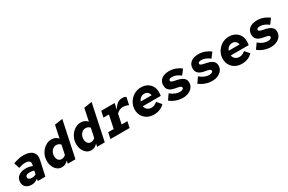

<svg xmlns="http://www.w3.org/2000/svg" viewBox="147 -2064 5105 3402"><g transform="rotate(-30 2700.0 -363.0)"><path d="M193 4Q120 4 77 -33.5Q34 -71 34 -135Q34 -212 90 -256.5Q146 -301 243 -301Q276 -301 309.5 -293.5Q343 -286 373 -273L379 -302Q398 -392 278 -392Q228 -392 147 -366L111 -480Q231 -523 321 -523Q444 -523 502 -464.5Q560 -406 537 -303L471 0H314L324 -44Q287 -18 257 -7Q227 4 193 4ZM179 -150Q179 -128 199.5 -114Q220 -100 257 -100Q302 -100 340 -122L355 -192Q336 -198 313 -202Q290 -206 264 -206Q179 -206 179 -150Z M809 3Q758 3 717.5 -28Q677 -59 654 -111Q631 -163 631 -226Q631 -285 651.5 -338Q672 -391 708 -431.5Q744 -472 791 -495.5Q838 -519 891 -519Q932 -519 967.5 -503Q1003 -487 1025 -458L1079 -712L1242 -737L1086 0H929L942 -59Q911 -24 878 -10.5Q845 3 809 3ZM786 -236Q786 -189 810 -156.5Q834 -124 879 -124Q924 -124 962 -159L1002 -349Q968 -389 915 -389Q878 -389 849 -368.5Q820 -348 803 -313.5Q786 -279 786 -236Z M1409 3Q1358 3 1317.5 -28Q1277 -59 1254 -111Q1231 -163 1231 -226Q1231 -285 1251.5 -338Q1272 -391 1308 -431.5Q1344 -472 1391 -495.5Q1438 -519 1491 -519Q1532 -519 1567.5 -503Q1603 -487 1625 -458L1679 -712L1842 -737L1686 0H1529L1542 -59Q1511 -24 1478 -10.5Q1445 3 1409 3ZM1386 -236Q1386 -189 1410 -156.5Q1434 -124 1479 -124Q1524 -124 1562 -159L1602 -349Q1568 -389 1515 -389Q1478 -389 1449 -368.5Q1420 -348 1403 -313.5Q1386 -279 1386 -236Z M1802 0 1829 -125H1941L1997 -391H1885L1912 -516H2186L2160 -393Q2201 -464 2244.5 -495Q2288 -526 2341 -526Q2370 -526 2388 -521Q2406 -516 2421 -505L2389 -355Q2379 -362 2359 -368.5Q2339 -375 2317 -379.5Q2295 -384 2278 -384Q2243 -384 2208.5 -369Q2174 -354 2145 -324L2103 -125H2221L2194 0Z M2692 11Q2617 11 2559 -20Q2501 -51 2468 -106.5Q2435 -162 2435 -233Q2435 -292 2457.5 -344.5Q2480 -397 2520 -437.5Q2560 -478 2612.5 -501Q2665 -524 2724 -524Q2796 -524 2849.5 -495Q2903 -466 2933 -414Q2963 -362 2963 -293Q2963 -249 2957 -217H2589Q2596 -172 2630 -144.5Q2664 -117 2713 -117Q2746 -117 2776 -130.5Q2806 -144 2831 -168L2909 -77Q2824 11 2692 11ZM2600 -308H2823Q2816 -349 2789 -373Q2762 -397 2719 -397Q2679 -397 2647 -373Q2615 -349 2600 -308Z M3283 11Q3212 11 3142.5 -14.5Q3073 -40 3026 -81L3101 -187Q3152 -144 3199 -126Q3246 -108 3290 -108Q3323 -108 3344 -120Q3365 -132 3365 -151Q3365 -171 3345 -180.5Q3325 -190 3293.5 -195.5Q3262 -201 3226.5 -208.5Q3191 -216 3159.5 -231.5Q3128 -247 3108 -276.5Q3088 -306 3088 -356Q3088 -433 3144 -479Q3200 -525 3302 -525Q3370 -525 3431.5 -502Q3493 -479 3541 -439L3465 -339Q3423 -372 3380 -390Q3337 -408 3296 -408Q3228 -408 3228 -371Q3228 -352 3248.5 -342.5Q3269 -333 3301.5 -326.5Q3334 -320 3370.5 -311.5Q3407 -303 3439.5 -287Q3472 -271 3492.5 -243Q3513 -215 3513 -169Q3513 -116 3482.5 -75.5Q3452 -35 3400 -12Q3348 11 3283 11Z M3883 11Q3812 11 3742.5 -14.5Q3673 -40 3626 -81L3701 -187Q3752 -144 3799 -126Q3846 -108 3890 -108Q3923 -108 3944 -120Q3965 -132 3965 -151Q3965 -171 3945 -180.5Q3925 -190 3893.5 -195.5Q3862 -201 3826.5 -208.5Q3791 -216 3759.5 -231.5Q3728 -247 3708 -276.5Q3688 -306 3688 -356Q3688 -433 3744 -479Q3800 -525 3902 -525Q3970 -525 4031.5 -502Q4093 -479 4141 -439L4065 -339Q4023 -372 3980 -390Q3937 -408 3896 -408Q3828 -408 3828 -371Q3828 -352 3848.5 -342.5Q3869 -333 3901.5 -326.5Q3934 -320 3970.5 -311.5Q4007 -303 4039.5 -287Q4072 -271 4092.5 -243Q4113 -215 4113 -169Q4113 -116 4082.5 -75.5Q4052 -35 4000 -12Q3948 11 3883 11Z M4492 11Q4417 11 4359 -20Q4301 -51 4268 -106.5Q4235 -162 4235 -233Q4235 -292 4257.5 -344.5Q4280 -397 4320 -437.5Q4360 -478 4412.5 -501Q4465 -524 4524 -524Q4596 -524 4649.5 -495Q4703 -466 4733 -414Q4763 -362 4763 -293Q4763 -249 4757 -217H4389Q4396 -172 4430 -144.5Q4464 -117 4513 -117Q4546 -117 4576 -130.5Q4606 -144 4631 -168L4709 -77Q4624 11 4492 11ZM4400 -308H4623Q4616 -349 4589 -373Q4562 -397 4519 -397Q4479 -397 4447 -373Q4415 -349 4400 -308Z M5083 11Q5012 11 4942.5 -14.5Q4873 -40 4826 -81L4901 -187Q4952 -144 4999 -126Q5046 -108 5090 -108Q5123 -108 5144 -120Q5165 -132 5165 -151Q5165 -171 5145 -180.5Q5125 -190 5093.5 -195.5Q5062 -201 5026.5 -208.5Q4991 -216 4959.5 -231.5Q4928 -247 4908 -276.5Q4888 -306 4888 -356Q4888 -433 4944 -479Q5000 -525 5102 -525Q5170 -525 5231.5 -502Q5293 -479 5341 -439L5265 -339Q5223 -372 5180 -390Q5137 -408 5096 -408Q5028 -408 5028 -371Q5028 -352 5048.5 -342.5Q5069 -333 5101.5 -326.5Q5134 -320 5170.5 -311.5Q5207 -303 5239.5 -287Q5272 -271 5292.5 -243Q5313 -215 5313 -169Q5313 -116 5282.5 -75.5Q5252 -35 5200 -12Q5148 11 5083 11Z"/></g></svg>

Font: Red Hat Mono
Style: Bold Italic
Weight: 700
Italic angle: -12°
Monospace: yes
Designer: Pentagram, MCKL
Foundry: Pentagram, MCKL
Version: Version 1.023; ttfautohint (v1.8.3)